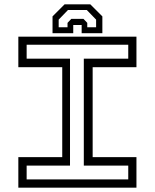

<svg xmlns="http://www.w3.org/2000/svg" viewBox="-20 -870 718 890"><path d="M65 0V-141.5H268.5V-558.5H65V-700H612.5V-558.5H409.5V-141.5H612.5V0ZM103.5 -38.5H574.5V-102.5H368.5V-598H574.5V-662.5H103.5V-598H304.5V-102.5H103.5ZM398.5 -850 454.5 -794V-716H358.5V-754H319.5V-716H223.5V-794L279.5 -850ZM382.5 -823.5H295L252 -779V-743.5H293V-764L310.5 -782.5H367L384.5 -764V-743.5H425.5V-779Z"/></svg>

Font: Tourney Expanded
Style: Regular
Weight: 400
Width: 7
Designer: Tyler Finck
Foundry: Etcetera Type Co
Version: Version 1.010; ttfautohint (v1.8.3)